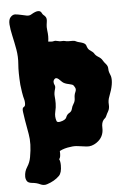

<svg xmlns="http://www.w3.org/2000/svg" viewBox="-54 -771 553 832"><g transform="rotate(-5 223.0 -354.5)"><path d="M178.7 -84Q183.6 -74.2 183.6 -56.6Q183.6 -24.4 170.9 -11.7Q150.4 8.8 117.2 19.5Q102.5 24.4 87.4 17.1Q72.3 9.8 54.2 8.3Q36.1 6.8 30.8 -2Q25.4 -10.7 25.4 -21.5Q25.4 -43.9 37.6 -62.5Q49.8 -81.1 53.7 -103.5Q64.5 -162.1 56.6 -204.1Q48.8 -246.1 45.9 -265.1Q43 -284.2 40.5 -301.3Q38.1 -318.4 44.4 -321.8Q50.8 -325.2 51.8 -331.1Q52.7 -336.9 52.2 -343.8Q51.8 -350.6 49.8 -357.4Q47.9 -364.3 46.9 -368.7Q45.9 -373 43.5 -387.2Q41 -401.4 39.1 -419.9Q35.2 -475.6 38.1 -508.8Q41 -542 35.2 -574.7Q29.3 -607.4 22.9 -635.3Q16.6 -663.1 15.1 -684.6Q13.7 -706.1 23.4 -716.3Q33.2 -726.6 43.9 -725.6Q54.7 -724.6 67.4 -721.7Q80.1 -718.8 92.3 -716.3Q104.5 -713.9 113.3 -719.7Q150.4 -742.2 159.2 -720.7Q162.1 -714.8 166 -711.9Q169.9 -709 172.9 -705.1Q179.7 -697.3 177.2 -682.1Q174.8 -667 174.8 -658.7Q174.8 -650.4 175.8 -644.5Q179.7 -617.2 175.8 -595.7Q181.6 -595.7 187.5 -594.7Q193.4 -593.8 200.2 -595.7Q207 -597.7 216.8 -594.7Q226.6 -591.8 234.4 -592.8Q242.2 -593.8 249 -591.8Q255.9 -589.8 263.7 -589.8H281.2Q290 -589.8 294.9 -586.9Q299.8 -584 305.7 -582.5Q311.5 -581.1 318.4 -579.1Q335.9 -574.2 338.9 -564.5Q342.8 -549.8 350.6 -543.9Q358.4 -538.1 362.3 -535.2Q366.2 -532.2 369.1 -528.3Q374 -518.6 386.2 -511.2Q398.4 -503.9 403.3 -495.1Q408.2 -486.3 416.5 -477.1Q424.8 -467.8 424.8 -456.5Q424.8 -445.3 427.7 -438.5Q430.7 -431.6 433.6 -422.9Q441.4 -392.6 418.9 -335.9Q412.1 -319.3 413.6 -301.8Q415 -284.2 408.2 -272.5Q401.4 -260.7 398.4 -253.4Q395.5 -246.1 391.6 -243.2Q387.7 -240.2 384.8 -236.3Q376 -224.6 377 -204.1Q378.9 -163.1 345.7 -140.6Q324.2 -126 302.2 -128.4Q280.3 -130.9 264.6 -133.3Q249 -135.7 232.4 -132.8Q205.1 -129.9 184.6 -119.1Q186.5 -91.8 178.7 -84ZM187.5 -389.6Q181.6 -371.1 183.1 -357.4Q184.6 -343.8 184.6 -326.7Q184.6 -309.6 179.7 -289.6Q174.8 -269.5 181.6 -250Q183.6 -243.2 196.3 -245.1Q220.7 -250 225.1 -262.2Q229.5 -274.4 239.7 -279.8Q250 -285.2 252.4 -296.4Q254.9 -307.6 261.7 -317.9Q268.6 -328.1 268.6 -342.3Q268.6 -356.4 273.9 -367.7Q279.3 -378.9 274.4 -387.7Q269.5 -396.5 267.1 -398.4Q264.6 -400.4 260.7 -401.4Q256.8 -402.3 250 -404.3Q229.5 -408.2 220.7 -416.5Q211.9 -424.8 207 -429.7Q196.3 -438.5 189.9 -432.6Q183.6 -426.8 183.6 -419.4Q183.6 -412.1 187 -405.8Q190.4 -399.4 187.5 -389.6Z"/></g></svg>

Font: Creepster
Style: Regular
Weight: 400
Designer: Font Diner, Inc
Foundry: Font Diner, Inc
Version: Version 1.002